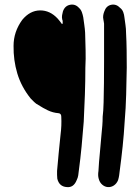

<svg xmlns="http://www.w3.org/2000/svg" viewBox="-20 -747 600 821"><path d="M336 -673Q338 -657 340.5 -640.5Q343 -624 344 -607Q345 -570 346 -533Q347 -496 345 -458Q345 -400 343 -342.5Q341 -285 338 -226Q334 -174 329 -121.5Q324 -69 317 -17Q316 -7 314.5 3Q313 13 308 23Q295 56 266 53Q233 51 225 17Q224 9 224 1Q224 -7 224 -16Q227 -54 231 -93Q235 -132 239 -172Q244 -210 242 -248Q242 -262 230 -263Q206 -265 185 -275Q164 -285 144 -298Q134 -303 126 -311Q118 -319 111 -326Q71 -376 54 -433Q37 -490 38 -551Q38 -611 75 -662Q108 -702 151 -702.5Q194 -703 227 -667Q232 -661 236.5 -655.5Q241 -650 245 -644Q245 -644 246 -645Q247 -646 248 -646Q248 -651 248 -655.5Q248 -660 246 -664Q244 -673 245.5 -682Q247 -691 249 -698Q257 -722 279.5 -726.5Q302 -731 318 -713Q326 -706 330 -695Q334 -684 336 -673ZM519 -607Q521 -570 521.5 -533Q522 -496 522 -458Q521 -400 519.5 -342.5Q518 -285 513 -226Q510 -174 504.5 -121.5Q499 -69 492 -17Q491 -7 489.5 3Q488 13 485 23Q479 38 467 46Q455 54 441 53Q428 52 417 42.5Q406 33 402 17Q398 3 401 -16Q403 -54 407 -93Q411 -132 414 -172Q416 -191 417.5 -210Q419 -229 419 -248Q422 -271 423 -309Q424 -347 424.5 -392Q425 -437 425 -482Q425 -527 425 -564Q425 -601 425 -623.5Q425 -646 425 -646Q424 -651 423.5 -655.5Q423 -660 422 -664Q420 -673 421.5 -682Q423 -691 426 -698Q434 -722 455.5 -726.5Q477 -731 494 -713Q503 -706 507 -695Q511 -684 512 -673Q514 -657 516.5 -640.5Q519 -624 519 -607Z"/></svg>

Font: Delicious Handrawn
Style: Regular
Weight: 400
Designer: Agung Rohmat
Foundry: Agung Rohmat
Version: Version 1.002; ttfautohint (v1.8.4.7-5d5b);gftools[0.9.27]